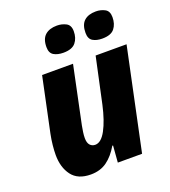

<svg xmlns="http://www.w3.org/2000/svg" viewBox="-140 -861 864 974"><g transform="rotate(-20 292.5 -374.5)"><path d="M184 10Q114 10 81.5 -33.5Q49 -77 49 -144Q49 -167 52 -196.5Q55 -226 61 -255L123 -549H290L225 -239Q222 -223 219.5 -206Q217 -189 217 -174Q217 -148 228 -136Q239 -124 256 -124Q288 -124 314.5 -173Q341 -222 359 -303L412 -549H579L463 0H332L339 -90H335Q307 -42 271 -16Q235 10 184 10ZM474 -618Q443 -618 423 -630Q403 -642 403 -674Q403 -718 425.5 -738.5Q448 -759 489 -759Q515 -759 537 -747.5Q559 -736 559 -703Q559 -666 540 -642Q521 -618 474 -618ZM264 -618Q233 -618 212.5 -630Q192 -642 192 -674Q192 -718 215 -738.5Q238 -759 279 -759Q305 -759 327.5 -747.5Q350 -736 350 -703Q350 -666 330.5 -642Q311 -618 264 -618Z"/></g></svg>

Font: Noto Sans Disp ExtBd
Style: Italic
Weight: 800
Italic angle: -12°
Designer: Monotype Design Team
Foundry: Monotype Imaging Inc.
Version: Version 2.000;GOOG;noto-source:20170915:90ef993387c0